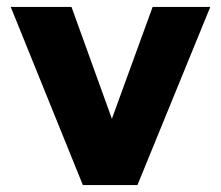

<svg xmlns="http://www.w3.org/2000/svg" viewBox="-20 -536 640 556"><path d="M220 0 11 -516H187L304 -192L422 -516H589L378 0Z"/></svg>

Font: Red Hat Mono
Style: Bold
Weight: 700
Monospace: yes
Designer: Pentagram, MCKL
Foundry: Pentagram, MCKL
Version: Version 1.023; ttfautohint (v1.8.3)